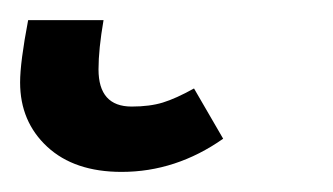

<svg xmlns="http://www.w3.org/2000/svg" viewBox="-39 19 331 191"><path d="M-19 101Q-19 81 -11 39H64Q59 68 59 88Q59 125 92 125Q110 125 123 121Q136 117 154 107L183 157Q136 190 82 190Q35 190 8 165Q-19 140 -19 101Z"/></svg>

Font: Fira Sans
Style: Italic
Weight: 400
Italic angle: -8°
Designer: bBox Type GmbH & Carrois Corporate GbR & Edenspiekermann AG
Foundry: bBox Type GmbH & Carrois Corporate GbR & Edenspiekermann AG
Version: Version 4.301